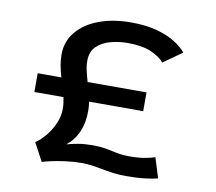

<svg xmlns="http://www.w3.org/2000/svg" viewBox="-79 -798 1019 907"><g transform="rotate(10 430.0 -345.0)"><path d="M177 16.5 130.5 -70.5Q152.5 -84.5 176 -112.2Q199.5 -140 215.5 -175.2Q231.5 -210.5 231.5 -247Q231.5 -261 229.8 -275Q228 -289 225 -303H85.5V-393H199Q191.5 -418.5 186.2 -444.8Q181 -471 181 -499.5Q181 -563 219.8 -609.5Q258.5 -656 325.8 -681Q393 -706 478.5 -706Q552 -706 604.8 -691.2Q657.5 -676.5 692.2 -654.2Q727 -632 746 -608.5L656.5 -545Q635 -570.5 592.2 -589Q549.5 -607.5 478.5 -607.5Q438 -607.5 398.2 -597Q358.5 -586.5 332.2 -561.2Q306 -536 306 -491Q306 -467.5 311.8 -443Q317.5 -418.5 325 -393H607.5V-303H348Q351.5 -280 351.5 -259Q351.5 -145 277 -85.5Q300.5 -92.5 331.8 -97.8Q363 -103 401 -103Q431 -103 453.2 -99.8Q475.5 -96.5 495.5 -92Q515 -87.5 534.8 -84.5Q554.5 -81.5 580 -81.5Q624 -81.5 655 -87.2Q686 -93 702 -99L732 -2.5Q713.5 3 673 8Q632.5 13 580 13Q545.5 13 516.5 9Q487.5 5 460.5 -0.5Q436.5 -5 413.2 -8.2Q390 -11.5 364.5 -11.5Q324.5 -11.5 284.8 -6Q245 -0.5 215.5 6.2Q186 13 177 16.5Z"/></g></svg>

Font: Trispace SemiExpanded Medium
Style: Regular
Weight: 500
Width: 6
Designer: Tyler Finck
Foundry: Etcetera Type Company
Version: Version 1.210; ttfautohint (v1.8.3)